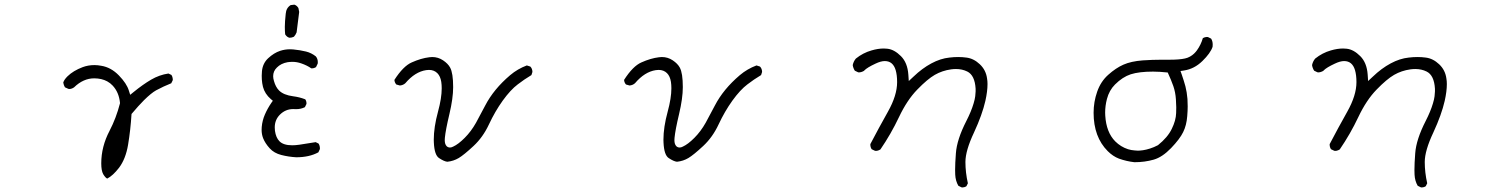

<svg xmlns="http://www.w3.org/2000/svg" viewBox="-20 -698 6540 836"><path d="M390.1 -356.9Q422.4 -356.9 446.8 -343.8Q460.4 -336.4 470.7 -325.2Q498 -295.9 502.4 -250.5V-248Q485.8 -183.6 457 -128.4Q420.9 -59.6 420.9 13.2Q420.9 44.9 429.2 60.1Q439 76.2 446.8 79.6Q471.2 67.4 498.5 32.2Q527.3 -6.3 537.6 -67.4Q548.3 -131.3 552.7 -201.7Q584 -238.8 606.9 -261.7Q638.7 -293 659.7 -304.7Q692.4 -322.3 725.6 -335.4L731.9 -348.1Q732.4 -349.6 732.4 -351.1Q732.4 -352.5 732.2 -354.5Q731.9 -356.4 731.4 -358.6Q731 -360.8 730.5 -363.3Q729 -367.7 726.6 -371.6L713.4 -377.9Q673.8 -372.1 637.9 -351.1Q602.1 -330.1 562 -297.4L546.9 -285.2L541 -303.7Q531.7 -334.5 497.6 -369.6Q463.4 -404.8 420.9 -411.6Q405.3 -414.6 391.1 -414.6Q364.3 -414.6 340.3 -405.8Q298.8 -390.1 273.9 -365.7Q258.8 -350.6 255.4 -338.4Q257.3 -327.1 262.7 -317.9L277.8 -311Q279.3 -310.5 283 -310.5Q286.6 -310.5 292 -312.3Q297.4 -314 302.7 -317.9Q342.8 -356.9 390.1 -356.9Z M1241.7 -533.7Q1250.5 -533.7 1259.8 -538.1Q1267.1 -545.9 1271.5 -557.1L1282.7 -646L1279.3 -663.1Q1272.5 -674.3 1261.7 -677.7L1245.6 -675.8Q1226.1 -663.6 1224.1 -638.2Q1220.2 -602.1 1220.2 -581.3Q1220.2 -560.5 1221.7 -548.3Q1229.5 -536.1 1240.2 -533.7Q1240.7 -533.7 1241.7 -533.7ZM1256.8 -223.1 1269.5 -222.7Q1290.5 -222.7 1307.6 -231.4L1314 -244.6Q1314.5 -246.1 1314.5 -247.1Q1314.5 -258.3 1309.1 -265.6Q1283.7 -275.4 1256.3 -278.8Q1215.3 -284.2 1195.3 -303.7Q1180.2 -318.8 1172.9 -345.2Q1169.4 -356.4 1169.4 -366.2Q1169.4 -388.2 1185.5 -403.8Q1203.1 -421.9 1232.4 -427.2Q1243.2 -428.7 1253.4 -428.7Q1272.9 -428.7 1292 -421.9Q1317.4 -413.1 1335.4 -400.4Q1336.4 -400.4 1338.6 -400.4Q1340.8 -400.4 1343.8 -400.9Q1350.6 -402.3 1356 -405.8L1363.3 -420.9Q1363.8 -424.3 1363.8 -427.2Q1363.8 -442.4 1355 -452.6Q1335.9 -467.8 1312.5 -473.6Q1286.6 -480 1255.9 -482.9Q1249 -483.4 1242.2 -483.4Q1220.2 -483.4 1199.7 -476.6Q1172.9 -467.8 1147.5 -444.3Q1124 -422.4 1120.6 -388.2Q1119.6 -377 1119.6 -368.2Q1119.6 -359.4 1120.1 -351.6Q1121.1 -335.4 1125 -319.8Q1132.8 -289.6 1159.2 -266.6L1168 -259.3L1161.1 -249.5Q1144.5 -225.1 1133.3 -199.2Q1122.1 -173.3 1119.6 -145Q1119.1 -138.7 1119.1 -132.8Q1119.1 -113.3 1125.5 -96.7Q1134.3 -74.2 1154.3 -52.2Q1173.3 -31.2 1204.8 -23.2Q1236.3 -15.1 1270 -13.2Q1326.7 -13.2 1366.2 -34.7L1372.6 -48.3Q1373 -49.8 1373 -51.3Q1373 -63.5 1367.2 -72.8L1354.5 -79.1Q1322.8 -73.7 1283.7 -67.9Q1266.6 -65.4 1252.4 -65.4Q1213.9 -65.4 1196.8 -83Q1181.6 -98.1 1177.2 -128.4Q1176.3 -136.2 1176.3 -143.1Q1176.3 -176.3 1198.7 -198.7Q1223.1 -223.1 1256.8 -223.1Z M1847.7 -393.6Q1870.1 -393.6 1884.3 -379.4Q1897.5 -366.2 1901.4 -341.3Q1903.3 -328.6 1903.3 -313.5Q1903.3 -271 1887.2 -211.9Q1868.7 -144 1868.7 -89.4Q1868.7 -83.5 1869.1 -77.1Q1871.6 -22.9 1891.6 -9.8Q1913.6 4.9 1927.7 6.3Q1955.1 3.4 1977.5 -10Q2000 -23.4 2042 -62.5Q2083 -100.6 2109.1 -156.7Q2135.3 -212.9 2168.9 -259.8Q2203.1 -307.1 2234.4 -330.6Q2262.2 -352.1 2293.9 -371.1L2298.3 -384.8Q2297.9 -399.4 2289.1 -408.2L2273.9 -413.1Q2233.4 -397.9 2201.2 -370.6Q2129.9 -310.1 2092.8 -238.8Q2073.2 -200.7 2052.7 -163.6Q2031.2 -125.5 2003.4 -97.7Q1975.6 -69.8 1953.1 -59.6Q1945.8 -55.7 1939.5 -55.7Q1930.7 -55.7 1924.8 -61.5Q1916.5 -70.3 1916.5 -87.4Q1916.5 -92.3 1917 -97.7Q1920.4 -132.8 1936.8 -201.4Q1953.1 -270 1953.1 -318.8Q1953.1 -379.9 1939.9 -403.8Q1930.7 -420.9 1909.2 -435.3Q1887.7 -449.7 1861.8 -449.7Q1856 -449.7 1849.1 -448.7Q1813 -444.3 1772.9 -426.3Q1735.8 -410.2 1697.3 -350.1Q1698.2 -338.4 1705.6 -330.1L1721.2 -325.7Q1735.8 -327.1 1745.1 -335.9Q1787.1 -385.3 1835.4 -392.6Q1841.8 -393.6 1847.7 -393.6Z M2847.7 -393.6Q2870.1 -393.6 2884.3 -379.4Q2897.5 -366.2 2901.4 -341.3Q2903.3 -328.6 2903.3 -313.5Q2903.3 -271 2887.2 -211.9Q2868.7 -144 2868.7 -89.4Q2868.7 -83.5 2869.1 -77.1Q2871.6 -22.9 2891.6 -9.8Q2913.6 4.9 2927.7 6.3Q2955.1 3.4 2977.5 -10Q3000 -23.4 3042 -62.5Q3083 -100.6 3109.1 -156.7Q3135.3 -212.9 3168.9 -259.8Q3203.1 -307.1 3234.4 -330.6Q3262.2 -352.1 3293.9 -371.1L3298.3 -384.8Q3297.9 -399.4 3289.1 -408.2L3273.9 -413.1Q3233.4 -397.9 3201.2 -370.6Q3129.9 -310.1 3092.8 -238.8Q3073.2 -200.7 3052.7 -163.6Q3031.2 -125.5 3003.4 -97.7Q2975.6 -69.8 2953.1 -59.6Q2945.8 -55.7 2939.5 -55.7Q2930.7 -55.7 2924.8 -61.5Q2916.5 -70.3 2916.5 -87.4Q2916.5 -92.3 2917 -97.7Q2920.4 -132.8 2936.8 -201.4Q2953.1 -270 2953.1 -318.8Q2953.1 -379.9 2939.9 -403.8Q2930.7 -420.9 2909.2 -435.3Q2887.7 -449.7 2861.8 -449.7Q2856 -449.7 2849.1 -448.7Q2813 -444.3 2772.9 -426.3Q2735.8 -410.2 2697.3 -350.1Q2698.2 -338.4 2705.6 -330.1L2721.2 -325.7Q2735.8 -327.1 2745.1 -335.9Q2787.1 -385.3 2835.4 -392.6Q2841.8 -393.6 2847.7 -393.6Z M4194.3 100.1Q4183.6 52.7 4183.6 7.3Q4183.6 -42 4221.2 -121.6Q4256.8 -198.7 4270.5 -258.8Q4279.8 -300.3 4279.8 -332Q4279.8 -345.2 4277.8 -356.4Q4272.9 -393.1 4246.3 -418.2Q4219.7 -443.4 4188 -447.3Q4170.4 -449.7 4151.9 -449.7Q4133.3 -449.7 4113.8 -447.3Q4075.2 -443.4 4035.2 -421.9Q3995.1 -400.4 3957.5 -364.3L3937 -345.2L3935.1 -373Q3931.6 -424.8 3902.8 -453.6Q3874 -482.4 3844.2 -485.8Q3836.4 -486.8 3828.1 -486.8Q3803.2 -486.8 3774.9 -478.5Q3737.3 -467.8 3706.5 -442.9Q3696.3 -430.7 3692.9 -414.6Q3694.8 -401.4 3702.1 -390.1L3716.3 -383.3Q3717.8 -382.8 3719.5 -382.8Q3721.2 -382.8 3724.1 -383.1Q3727.1 -383.3 3730 -384.3Q3736.3 -386.2 3742.2 -389.6L3743.7 -391.6Q3756.3 -404.3 3792 -420.9Q3815.4 -432.1 3832.5 -432.1Q3868.2 -432.1 3879.9 -392.6Q3886.2 -371.1 3886.2 -340.3Q3886.2 -282.7 3846.2 -211.7Q3806.2 -140.6 3770 -71.3Q3769.5 -70.3 3769.5 -69.3Q3769.5 -57.1 3775.4 -48.3L3789.6 -41.5Q3791 -41 3793.5 -41Q3795.9 -41 3799.3 -41.5Q3806.6 -43 3813.5 -47.4Q3859.4 -114.3 3894.5 -188.5Q3929.7 -262.7 3974.1 -308.1Q4018.1 -353.5 4050.3 -372.1Q4082.5 -390.6 4121.1 -396Q4132.3 -397.5 4142.6 -397.5Q4169.4 -397.5 4191.4 -386.7Q4224.6 -370.6 4228 -311.5Q4228 -307.6 4228 -300Q4228 -292.5 4226.3 -278.8Q4224.6 -265.1 4219.2 -247.6Q4209 -212.9 4187.5 -170.9Q4146.5 -90.8 4142.1 -30.8Q4138.7 13.7 4138.7 42.5Q4138.7 53.7 4139.2 62.5Q4140.6 89.8 4152.8 110.8L4166.5 117.7Q4168 118.2 4171.1 118.2Q4174.3 118.2 4179 116.9Q4183.6 115.7 4188 112.8Z M4920.4 -43Q4905.8 -43.9 4891.6 -48.3Q4859.9 -58.6 4835.9 -82.5Q4796.9 -122.1 4792.5 -194.3Q4792 -201.2 4792 -207.5Q4792 -237.3 4799.8 -267.1Q4809.6 -304.7 4835 -330.1Q4867.7 -362.8 4903.3 -374.5Q4939.9 -386.2 5000.5 -386.2Q5028.3 -386.2 5064.5 -382.3Q5079.6 -349.6 5088.9 -323Q5098.1 -296.4 5100.1 -265.6Q5101.6 -245.6 5101.6 -230.7Q5101.6 -215.8 5101.1 -205.6Q5100.1 -173.3 5082 -136.7Q5064.5 -100.1 5022 -65.9Q5004.4 -56.6 4987.5 -51.3Q4970.7 -45.9 4956.8 -43.9Q4942.9 -42 4934.8 -42Q4926.8 -42 4920.4 -43ZM5073.2 -438H5038.6Q4997.6 -438 4955.6 -435.1Q4904.8 -431.2 4871.6 -416.5Q4838.4 -401.9 4805.2 -372.1Q4772.9 -343.3 4757.3 -298.8Q4741.7 -254.4 4741.7 -207Q4741.7 -101.6 4803.2 -40Q4826.2 -17.1 4852.1 -7.3Q4884.8 4.4 4919.4 8.3Q4964.4 8.3 5003.4 -2.9Q5041 -13.7 5079.1 -53.2Q5117.2 -92.8 5131.8 -123Q5146.5 -152.8 5149.4 -192.4Q5151.4 -216.3 5151.4 -234.4Q5151.4 -252.4 5150.4 -267.1Q5147.9 -297.4 5141.6 -321.8Q5134.8 -346.7 5125.5 -373.5L5120.1 -388.7L5135.7 -391.1Q5180.2 -397.9 5215.3 -432.1Q5250.5 -466.3 5259.8 -494.1Q5260.3 -499 5260.3 -503.9Q5260.3 -519 5253.4 -529.8L5239.7 -536.6Q5238.3 -537.1 5235.1 -537.1Q5231.9 -537.1 5227.1 -535.9Q5222.2 -534.7 5217.3 -531.7Q5209 -502.9 5191.4 -478.5Q5186.5 -471.7 5179.2 -464.6Q5171.9 -457.5 5161.6 -451.7Q5151.4 -445.8 5139.6 -443.4Q5115.7 -438 5073.2 -438Z M6194.3 100.1Q6183.6 52.7 6183.6 7.3Q6183.6 -42 6221.2 -121.6Q6256.8 -198.7 6270.5 -258.8Q6279.8 -300.3 6279.8 -332Q6279.8 -345.2 6277.8 -356.4Q6272.9 -393.1 6246.3 -418.2Q6219.7 -443.4 6188 -447.3Q6170.4 -449.7 6151.9 -449.7Q6133.3 -449.7 6113.8 -447.3Q6075.2 -443.4 6035.2 -421.9Q5995.1 -400.4 5957.5 -364.3L5937 -345.2L5935.1 -373Q5931.6 -424.8 5902.8 -453.6Q5874 -482.4 5844.2 -485.8Q5836.4 -486.8 5828.1 -486.8Q5803.2 -486.8 5774.9 -478.5Q5737.3 -467.8 5706.5 -442.9Q5696.3 -430.7 5692.9 -414.6Q5694.8 -401.4 5702.1 -390.1L5716.3 -383.3Q5717.8 -382.8 5719.5 -382.8Q5721.2 -382.8 5724.1 -383.1Q5727.1 -383.3 5730 -384.3Q5736.3 -386.2 5742.2 -389.6L5743.7 -391.6Q5756.3 -404.3 5792 -420.9Q5815.4 -432.1 5832.5 -432.1Q5868.2 -432.1 5879.9 -392.6Q5886.2 -371.1 5886.2 -340.3Q5886.2 -282.7 5846.2 -211.7Q5806.2 -140.6 5770 -71.3Q5769.5 -70.3 5769.5 -69.3Q5769.5 -57.1 5775.4 -48.3L5789.6 -41.5Q5791 -41 5793.5 -41Q5795.9 -41 5799.3 -41.5Q5806.6 -43 5813.5 -47.4Q5859.4 -114.3 5894.5 -188.5Q5929.7 -262.7 5974.1 -308.1Q6018.1 -353.5 6050.3 -372.1Q6082.5 -390.6 6121.1 -396Q6132.3 -397.5 6142.6 -397.5Q6169.4 -397.5 6191.4 -386.7Q6224.6 -370.6 6228 -311.5Q6228 -307.6 6228 -300Q6228 -292.5 6226.3 -278.8Q6224.6 -265.1 6219.2 -247.6Q6209 -212.9 6187.5 -170.9Q6146.5 -90.8 6142.1 -30.8Q6138.7 13.7 6138.7 42.5Q6138.7 53.7 6139.2 62.5Q6140.6 89.8 6152.8 110.8L6166.5 117.7Q6168 118.2 6171.1 118.2Q6174.3 118.2 6179 116.9Q6183.6 115.7 6188 112.8Z"/></svg>

Font: NaikaiFont
Style: ExtraLight
Weight: 200
Version: Version 1.89